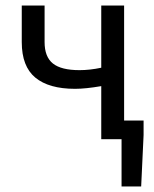

<svg xmlns="http://www.w3.org/2000/svg" viewBox="-20 -506 561 698"><path d="M348.1 0V-192.9Q291 -183.1 252.9 -183.1Q157.7 -183.1 108.4 -223.9Q59.1 -264.6 59.1 -353V-485.8H142.1V-353Q142.1 -299.3 172.4 -275.1Q202.6 -251 269 -251Q306.6 -251 348.1 -259.8V-485.8H431.2V-67.9H502V-15.1L493.2 171.9H421.9V0Z"/></svg>

Font: Source Sans Pro
Style: Regular
Weight: 400
Designer: Paul D. Hunt
Foundry: Adobe Systems Incorporated
Version: Version 3.006;hotconv 1.0.111;makeotfexe 2.5.65597